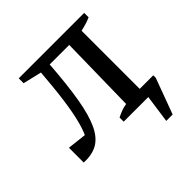

<svg xmlns="http://www.w3.org/2000/svg" viewBox="-167 -620 890 890"><g transform="rotate(-45 278.0 -174.5)"><path d="M20 3V-94L133 -81L92 -45Q112 -72 127 -118Q142 -164 153 -233.5Q164 -303 172 -401L179 -477L214 -423L83 -454V-486H512V-457Q499 -451 483 -446Q467 -441 445 -436V-49L512 -32V0H285V-27Q303 -36 318 -41.5Q333 -47 351 -50L358 -430H230Q221 -305 206.5 -220Q192 -135 168.5 -85Q145 -35 109 -14.5Q73 6 20 3ZM427 137 453 -47 495 0H380V-55H534V-39L469 137Z"/></g></svg>

Font: Piazzolla 24pt Medium
Style: Regular
Weight: 500
Designer: Juan Pablo del Peral
Foundry: Huerta Tipografica
Version: Version 2.005